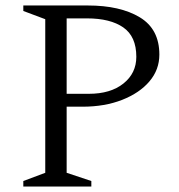

<svg xmlns="http://www.w3.org/2000/svg" viewBox="-20 -680 653 700"><path d="M65 0V-20L145 -50V-610L65 -640V-660H300Q418 -660 489.5 -617Q561 -574 561 -481Q561 -426 525 -383.5Q489 -341 425.5 -316Q362 -291 281 -291H223V-50L313 -20V0ZM223 -613V-338H304Q383 -338 430 -375.5Q477 -413 477 -473Q477 -547 429.5 -580Q382 -613 297 -613Z"/></svg>

Font: Spectral SC Light
Style: Regular
Weight: 300
Designer: Jean-Baptiste Levee
Foundry: Production Type
Version: Version 2.001